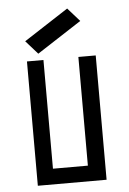

<svg xmlns="http://www.w3.org/2000/svg" viewBox="-55 -821 580 861"><g transform="rotate(-5 235.0 -390.0)"><path d="M389.6 -559.6V0H80.1V-559.6H154.3V-70.3H311.5V-559.6ZM280.3 -780.3 80.1 -650.4 133.8 -589.8 334 -719.7Z"/></g></svg>

Font: Geo
Style: Regular
Weight: 500
Version: Version 001.2